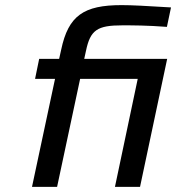

<svg xmlns="http://www.w3.org/2000/svg" viewBox="-20 -730 688 750"><path d="M458 -631C497 -631 554 -631 632 -625L648 -701C549 -707 496 -710 455 -710C307 -710 247 -669 219 -536L211 -500H133L117 -422H195L105 0H203L293 -422H518L429 0H527L633 -500H309L316 -532C333 -613 360 -631 458 -631Z"/></svg>

Font: LT Wave
Style: Italic
Weight: 400
Designer: Daniel Lyons
Version: Version 2.5 (Glyphs App)